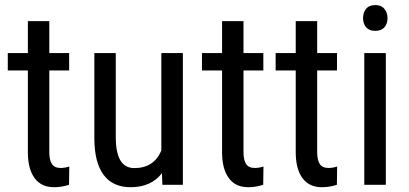

<svg xmlns="http://www.w3.org/2000/svg" viewBox="-20 -741 1639 770"><path d="M177.7 -656.2H91.8V-528.3H11.2V-458.5H91.8V-130.4C91.8 -85.8 100.7 -51.3 118.7 -26.9C136.6 -2.4 162.6 9.8 196.8 9.8C217.3 9.8 237.3 6.5 256.8 0L257.8 -73.2C246.1 -69.3 234.5 -67.4 223.1 -67.4C206.5 -67.4 194.8 -72.8 188 -83.5C181.2 -94.2 177.7 -110 177.7 -130.9V-458.5H257.3V-528.3H177.7Z M629.4 -46.4 631.3 0H713.4V-528.3H627V-137.2C607.1 -90.3 571 -66.9 518.6 -66.9C469.1 -66.9 444.3 -108.1 444.3 -190.4V-528.3H358.4V-184.1C358.7 -120.9 371.1 -72.8 395.5 -39.8C419.9 -6.8 456.1 9.8 503.9 9.8C558.9 9.8 600.7 -9 629.4 -46.4Z M956.5 -656.2H870.6V-528.3H790V-458.5H870.6V-130.4C870.6 -85.8 879.6 -51.3 897.5 -26.9C915.4 -2.4 941.4 9.8 975.6 9.8C996.1 9.8 1016.1 6.5 1035.6 0L1036.6 -73.2C1024.9 -69.3 1013.3 -67.4 1002 -67.4C985.4 -67.4 973.6 -72.8 966.8 -83.5C960 -94.2 956.5 -110 956.5 -130.9V-458.5H1036.1V-528.3H956.5Z M1252 -656.2H1166V-528.3H1085.4V-458.5H1166V-130.4C1166 -85.8 1175 -51.3 1192.9 -26.9C1210.8 -2.4 1236.8 9.8 1271 9.8C1291.5 9.8 1311.5 6.5 1331.1 0L1332 -73.2C1320.3 -69.3 1308.8 -67.4 1297.4 -67.4C1280.8 -67.4 1269 -72.8 1262.2 -83.5C1255.4 -94.2 1252 -110 1252 -130.9V-458.5H1331.5V-528.3H1252Z M1527.3 0V-528.3H1440.9V0ZM1534.2 -668.5C1534.2 -682.8 1530 -695.1 1521.7 -705.3C1513.4 -715.6 1501.1 -720.7 1484.9 -720.7C1468.6 -720.7 1456.4 -715.7 1448.2 -705.6C1440.1 -695.5 1436 -683.1 1436 -668.5C1436 -653.8 1440.1 -641.6 1448.2 -631.8C1456.4 -622.1 1468.6 -617.2 1484.9 -617.2C1501.5 -617.2 1513.8 -622.1 1522 -631.8C1530.1 -641.6 1534.2 -653.8 1534.2 -668.5Z"/></svg>

Font: Roboto Condensed
Style: Regular
Weight: 400
Designer: Google
Version: Version 2.134; 2016